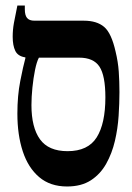

<svg xmlns="http://www.w3.org/2000/svg" viewBox="-20 -667 479 696"><path d="M223 9Q162 9 122 -25Q82 -59 62.5 -118.5Q43 -178 43 -255Q43 -320 53.5 -373.5Q64 -427 72 -456V-459Q45 -463 35.5 -482.5Q26 -502 26 -534Q26 -559 30.5 -584Q35 -609 43 -647H70V-633Q70 -612 78 -602Q86 -592 105 -592H284Q331 -592 357.5 -569.5Q384 -547 399 -480Q408 -443 410.5 -407.5Q413 -372 413 -333Q413 -293 410 -247Q407 -201 396.5 -156Q386 -111 365 -73.5Q344 -36 309.5 -13.5Q275 9 223 9ZM94 -286Q94 -205 125 -162Q156 -119 225 -119Q299 -119 330.5 -169Q362 -219 362 -314Q362 -393 340.5 -425.5Q319 -458 267 -458H121Q113 -443 107 -413.5Q101 -384 97.5 -349.5Q94 -315 94 -286Z"/></svg>

Font: Noto Serif Hebrew ExtraCondensed
Style: Bold
Weight: 700
Width: 2
Designer: Monotype Design Team
Foundry: Monotype Imaging Inc.
Version: Version 2.004; ttfautohint (v1.8.4.7-5d5b)